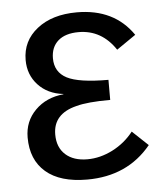

<svg xmlns="http://www.w3.org/2000/svg" viewBox="-45 -578 535 628"><g transform="rotate(-5 223.0 -264.0)"><path d="M223.1 -56.2Q265.1 -56.2 306.2 -77.1Q347.2 -98.1 375 -133.8L426.8 -85Q349.1 9.8 216.8 9.8Q127.9 9.8 81.1 -30.5Q34.2 -70.8 34.2 -144Q34.2 -197.3 70.3 -233.4Q106.4 -269.5 163.1 -274.9V-275.9Q111.8 -281.7 80.8 -315.2Q49.8 -348.6 49.8 -397Q49.8 -460 99.4 -499Q148.9 -538.1 230 -538.1Q352.5 -538.1 414.1 -448.2L351.1 -404.8Q305.7 -473.1 230 -473.1Q186.5 -473.1 162.8 -452.4Q139.2 -431.6 139.2 -395Q139.2 -349.6 178.2 -329.3Q217.3 -309.1 314 -309.1V-243.2Q239.3 -243.2 202.1 -232.9Q125 -213.9 125 -146Q125 -103.5 151.4 -79.8Q177.7 -56.2 223.1 -56.2Z"/></g></svg>

Font: Libra Sans Modern
Style: Regular
Weight: 400
Foundry: Stefan Peev, Context Ltd
Version: Version 1.000